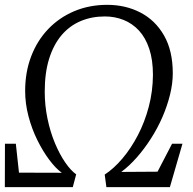

<svg xmlns="http://www.w3.org/2000/svg" viewBox="-24 -774 798 794"><path d="M-4 0 -3.5 -179.5H41.5L54.5 -60L231.5 -59.5Q206.5 -77.5 180 -112.8Q153.5 -148 130.5 -194.5Q107.5 -241 93.8 -293.2Q80 -345.5 80 -398Q80 -476 105 -541.2Q130 -606.5 175.5 -654Q221 -701.5 283.2 -727.8Q345.5 -754 419.5 -754Q495.5 -754 557 -722Q618.5 -690 654.5 -627Q690.5 -564 690.5 -471Q690.5 -428.5 679 -382Q667.5 -335.5 647.5 -289.5Q627.5 -243.5 600.2 -201Q573 -158.5 541.8 -123Q510.5 -87.5 477.5 -63L627.5 -64L687.5 -179.5H730.5L678.5 0H416L409 -52Q446.5 -76.5 482 -118.2Q517.5 -160 546 -214.5Q574.5 -269 591.2 -332.5Q608 -396 608.5 -464Q608.5 -526.5 593.2 -572.2Q578 -618 550.8 -647.5Q523.5 -677 487.2 -691.5Q451 -706 409.5 -706Q354.5 -706 308.8 -686.5Q263 -667 230 -627.8Q197 -588.5 179 -530.5Q161 -472.5 161 -395Q161 -337.5 172.5 -282.8Q184 -228 203.2 -182Q222.5 -136 245.5 -102.5Q268.5 -69 291 -53L277 0Z"/></svg>

Font: Merriweather 28pt Light
Style: Italic
Weight: 300
Italic angle: -7.8°
Version: Version 2.101